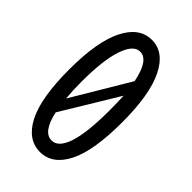

<svg xmlns="http://www.w3.org/2000/svg" viewBox="-199 -695 774 774"><g transform="rotate(45 187.5 -308.5)"><path d="M188 11Q117 11 76.5 -67.5Q36 -146 36 -308Q36 -466 76.5 -547Q117 -628 188 -628Q258 -628 298 -547Q338 -466 338 -308Q338 -145 298 -67Q258 11 188 11ZM106 -308Q106 -257 110 -216L256 -461Q236 -561 188 -561Q150 -561 128 -495.5Q106 -430 106 -308ZM188 -55Q227 -55 247.5 -117.5Q268 -180 268 -308Q268 -351 266 -388L120 -147Q140 -55 188 -55Z"/></g></svg>

Font: Inconsolata Condensed Medium
Style: Regular
Weight: 500
Width: 3
Monospace: yes
Designer: Raph Levien, Cyreal, Brenton Simpson
Foundry: Raph Levien, Cyreal, Google
Version: Version 3.100; ttfautohint (v1.8.4.7-5d5b)